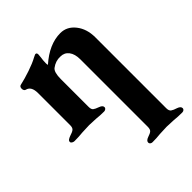

<svg xmlns="http://www.w3.org/2000/svg" viewBox="-206 -565 968 968"><g transform="rotate(-45 278.5 -81.0)"><path d="M298 271Q298 258 318 251Q337 245 345 238Q353 231 353 213V-268Q353 -306 336.5 -327.5Q320 -349 292 -349Q259 -351 230 -329Q213 -315 213 -267V-69Q213 -51 221 -44.5Q229 -38 249 -31Q269 -24 269 -11Q269 -5 263.5 -1Q258 3 252 3Q223 3 197 0Q165 -2 150 -2Q133 -2 99 0Q72 3 41 3Q34 3 27.5 -1Q21 -5 21 -11Q21 -18 27 -22.5Q33 -27 44 -31Q64 -37 73 -44Q82 -51 82 -69V-298Q82 -347 50 -354Q46 -355 42.5 -359.5Q39 -364 39 -372Q39 -386 49 -389Q85 -397 126.5 -411Q168 -425 195 -440Q198 -441 203.5 -444Q209 -447 212 -447Q221 -447 221 -435L219 -413Q218 -407 217 -398Q216 -389 216 -377Q216 -366 218 -364Q296 -433 375 -433Q422 -433 453.5 -393Q485 -353 485 -293V213Q485 231 494.5 238Q504 245 524 251Q544 258 544 271Q544 277 539 281Q534 285 527 285Q497 285 468 282Q436 280 420 280Q403 280 371 282Q345 285 315 285Q308 285 303 281Q298 277 298 271Z"/></g></svg>

Font: EB Garamond
Style: Bold
Weight: 700
Designer: Georg Duffner and Octavio Pardo
Foundry: Georg Duffner
Version: Version 1.000; ttfautohint (v1.6)